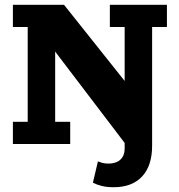

<svg xmlns="http://www.w3.org/2000/svg" viewBox="-20 -603 748 804"><path d="M456 181Q427 181 405.5 175.5Q384 170 369 162L390 73Q398 76 408.5 79Q419 82 435 82Q452 82 467.5 76Q483 70 492.5 55.5Q502 41 502 18V-69L516 14L211 -387V-93H274V0H34V-93H96V-490H34V-583H248L502 -264V-490H440V-583H679V-490H617V7Q617 91 575 136Q533 181 456 181Z"/></svg>

Font: Rokkitt
Style: Bold
Weight: 700
Designer: Vernon Adams
Foundry: Vernon Adams
Version: Version 3.103